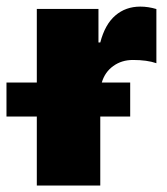

<svg xmlns="http://www.w3.org/2000/svg" viewBox="-64 -573 517 593"><path d="M49.7 0V-213.1H-44V-318.2H49.7V-545.5H240.1V-441.8H245.7Q260.3 -497.9 292.3 -525.2Q324.2 -552.6 369.3 -552.6Q393.8 -552.6 419 -545.1V-377.8Q390.3 -387.8 346.6 -387.8Q311.8 -387.8 285.9 -369.1Q259.9 -350.5 250.4 -318.2H338.1V-213.1H245.7V0Z"/></svg>

Font: Karasuma Gothic
Style: Black
Weight: 900
Designer: Rasmus Andersson / Ryoko Nishizuka
Foundry: Genbu
Version: Version 1.00